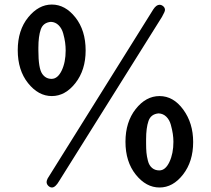

<svg xmlns="http://www.w3.org/2000/svg" viewBox="-20 -770 929 845"><path d="M208 -750Q267.1 -750 312 -693.1Q356.9 -636.2 356.9 -547.9Q356.9 -461.9 312 -404.5Q267.1 -347.2 208 -347.2Q148.9 -347.2 103.5 -404.1Q58.1 -460.9 58.1 -549.1Q58.1 -637.2 104 -693.6Q149.9 -750 208 -750ZM148.9 -547.9Q148.9 -468.8 166 -444.8Q181.2 -422.9 207 -422.9Q233.9 -422.9 251.5 -459.5Q269 -496.1 269 -547.9Q269 -564.9 266.6 -583Q264.2 -601.1 258.1 -623Q252 -645 238 -658.9Q224.1 -672.9 204.1 -673.8Q169.9 -670.9 159.4 -640.4Q148.9 -609.9 148.9 -560.1ZM185.1 30.8Q185.1 24.9 189.9 15.1L654.8 -729Q668 -749 682.1 -749Q690.9 -749 698.5 -742.4Q706.1 -735.8 706.1 -726.1Q706.1 -719.2 692.9 -695.8L240.2 26.9Q224.1 54.7 209 55.2Q200.2 55.2 192.6 47.9Q185.1 40.5 185.1 30.8ZM532.2 -146Q532.2 -232.9 577.1 -290Q622.1 -347.2 682.1 -347.2Q743.2 -347.2 786.6 -287.6Q830.1 -228 830.1 -145Q830.1 -59.1 785.6 -2Q741.2 55.2 682.1 55.2Q623 55.2 577.6 -1.5Q532.2 -58.1 532.2 -146ZM623 -139.2Q623 -115.2 624.5 -98.6Q626 -82 631.1 -62Q636.2 -42 649.2 -31Q662.1 -20 681.2 -20Q708 -20 725.6 -57.1Q743.2 -94.2 743.2 -146Q743.2 -163.1 740.5 -181.2Q737.8 -199.2 731.9 -220.7Q726.1 -242.2 712.2 -256.1Q698.2 -270 678.2 -271Q644 -268.1 633.5 -237.5Q623 -207 623 -157.2Z"/></svg>

Font: CMU Bright
Style: SemiBold
Weight: 600
Version: Version 0.7.0